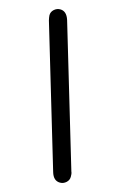

<svg xmlns="http://www.w3.org/2000/svg" viewBox="-100 -650 441 704"><g transform="rotate(15 120.5 -298.0)"><path d="M168 -22Q177 9 202 9Q215 9 225 0Q235 -9 235 -22Q235 -27 234.5 -32Q234 -37 232 -41L73 -574Q63 -605 39 -605Q26 -605 16 -596Q6 -587 6 -574Q6 -570 7 -565Q8 -560 9 -555Z"/></g></svg>

Font: Beiruti
Style: Regular
Weight: 400
Version: Version 1.00